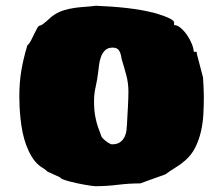

<svg xmlns="http://www.w3.org/2000/svg" viewBox="-20 -621 770 665"><path d="M188 -6.8Q176.8 -12.2 166 -16.8Q155.3 -21.5 144 -26.9Q137.7 -33.7 130.1 -38.1Q122.6 -42.5 115.7 -47.9Q100.6 -60.5 89.6 -78.9Q78.6 -97.2 70.8 -118.4Q63 -139.6 58.3 -162.6Q53.7 -185.5 51.3 -207.8Q48.8 -230 47.9 -250.2Q46.9 -270.5 46.9 -286.1Q46.9 -311 48.6 -332.8Q50.3 -354.5 53.7 -375.5Q57.1 -396.5 62.3 -418Q67.4 -439.5 74.7 -463.9Q80.6 -468.3 86.7 -479.5Q92.8 -490.7 98.1 -502.4Q103.5 -514.2 108.6 -523.2Q113.8 -532.2 117.7 -532.2Q122.1 -532.7 128.2 -537.1Q134.3 -541.5 140.9 -547.4Q147.5 -553.2 154.5 -559.6Q161.6 -565.9 168 -569.8Q183.6 -580.1 201.2 -585.4Q218.8 -590.8 237.3 -593.5Q255.9 -596.2 274.7 -597.4Q293.5 -598.6 312 -601.1Q338.4 -600.1 365.5 -598.1Q392.6 -596.2 418.5 -593.3Q444.3 -590.3 468 -586.2Q491.7 -582 510.7 -577.1Q509.8 -577.6 520.8 -574.5Q531.7 -571.3 545.7 -566.4Q559.6 -561.5 571.3 -555.2Q583 -548.8 583 -543V-534.2Q594.2 -534.2 606.2 -523.9Q618.2 -513.7 628.2 -499Q638.2 -484.4 644.5 -468.5Q650.9 -452.6 650.9 -441.9Q659.2 -441.9 660.6 -440.9Q662.1 -439.9 662.1 -433.1Q667.5 -412.6 672.6 -393.1Q677.7 -373.5 683.1 -353Q683.1 -352.1 683.6 -345.2Q684.1 -338.4 684.6 -328.4Q685.1 -318.4 685.5 -306.4Q686 -294.4 686 -283.2Q686 -254.9 684.3 -224.6Q682.6 -194.3 676 -165.5Q669.4 -136.7 656.5 -110.6Q643.6 -84.5 621.1 -64.9Q605.5 -51.3 587.4 -40.3Q569.3 -29.3 552.7 -17.1Q530.8 -9.3 509.3 -1.5Q487.8 6.3 465.8 14.2Q427.7 14.2 388.4 19Q349.1 23.9 310.1 23.9Q306.6 23.9 296.4 22.5Q286.1 21 273.2 18.8Q260.3 16.6 245.6 13.4Q231 10.3 218.5 6.8Q206.1 3.4 197.5 0Q189 -3.4 188 -6.8ZM330.1 -151.9Q330.6 -147.9 335.4 -142.6Q340.3 -137.2 346.7 -132.3Q353 -127.4 358.9 -124.3Q364.7 -121.1 367.7 -121.1Q386.2 -121.1 396.5 -128.9Q406.7 -136.7 411.9 -147.7Q417 -158.7 418.2 -170.9Q419.4 -183.1 419.9 -191.9Q420.4 -206.1 421.4 -221.2Q422.4 -236.3 423.1 -251Q423.8 -265.6 424.3 -278.8Q424.8 -292 424.8 -303.2Q424.8 -333 417.5 -360.4Q410.2 -387.7 400.9 -418Q399.4 -433.1 393.3 -444.6Q387.2 -456.1 370.1 -456.1Q353.5 -456.1 344 -446.8Q334.5 -437.5 329.6 -423.8Q324.7 -410.2 323 -395.3Q321.3 -380.4 319.8 -369.1Q316.9 -344.7 311.3 -320.3Q305.7 -295.9 305.7 -271Q305.7 -252.9 307.1 -237.8Q308.6 -222.7 311.8 -208.5Q314.9 -194.3 319.6 -180.7Q324.2 -167 330.1 -151.9Z"/></svg>

Font: Sigmar One
Style: Regular
Weight: 400
Version: Version 1.000